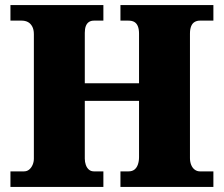

<svg xmlns="http://www.w3.org/2000/svg" viewBox="-20 -734 878 754"><path d="M21 0V-61H74Q86 -61 94.5 -68Q103 -75 108 -86.5Q113 -98 113 -111V-600Q113 -618 106.5 -630Q100 -642 89.5 -647.5Q79 -653 65 -653H21V-714H386V-653H349Q337 -653 329 -647.5Q321 -642 317 -631.5Q313 -621 313 -605V-407H526V-602Q526 -619 521.5 -630.5Q517 -642 508 -647.5Q499 -653 484 -653H453V-714H818V-653H765Q753 -653 744 -647.5Q735 -642 730.5 -630.5Q726 -619 726 -602V-113Q726 -98 731 -86Q736 -74 745 -67.5Q754 -61 765 -61H818V0H453V-61H485Q499 -61 508 -68Q517 -75 521.5 -88Q526 -101 526 -117V-338H313V-111Q313 -98 317 -86.5Q321 -75 329 -68Q337 -61 349 -61H386V0Z"/></svg>

Font: Noto Serif Hebrew Black
Style: Regular
Weight: 900
Version: Version 2.003